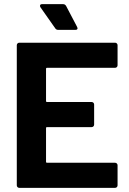

<svg xmlns="http://www.w3.org/2000/svg" viewBox="-20 -906 624 926"><path d="M535 -579H207Q202 -579 202 -574V-419Q202 -414 207 -414H422Q427 -414 430.5 -410.5Q434 -407 434 -402V-305Q434 -300 430.5 -296.5Q427 -293 422 -293H207Q202 -293 202 -288V-126Q202 -121 207 -121H535Q540 -121 543.5 -117.5Q547 -114 547 -109V-12Q547 -7 543.5 -3.5Q540 0 535 0H73Q68 0 64.5 -3.5Q61 -7 61 -12V-688Q61 -693 64.5 -696.5Q68 -700 73 -700H535Q540 -700 543.5 -696.5Q547 -693 547 -688V-591Q547 -586 543.5 -582.5Q540 -579 535 -579ZM354 -770Q354 -762 344 -762H260Q251 -762 246 -770L175 -871Q173 -874 173 -878Q173 -886 183 -886H284Q294 -886 299 -877L352 -776Q354 -772 354 -770Z"/></svg>

Font: Amber EN
Style: Bold
Weight: 700
Designer: Jeremy Tribby
Foundry: Tribby Type
Version: Version 1.408 November 24, 2021